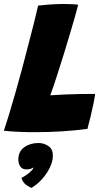

<svg xmlns="http://www.w3.org/2000/svg" viewBox="-40 -670 541 964"><path d="M-20.5 -13.5Q-11 -41 3.2 -88.2Q17.5 -135.5 34.5 -194.2Q51.5 -253 68.5 -316Q85 -379 101.2 -441Q117.5 -503 130.8 -555.8Q144 -608.5 151.5 -642Q168.5 -644 205 -647Q241.5 -650 280 -650Q297.5 -650 321 -649Q344.5 -648 352.5 -646Q347 -623.5 336.5 -586.8Q326 -550 312 -502.8Q298 -455.5 281.5 -401.8Q265 -348 246.5 -291.5Q238 -265 229.5 -239.8Q221 -214.5 212.5 -191.5Q254 -194 291 -195.8Q328 -197.5 364 -198Q400 -198.5 437.5 -198.5Q436.5 -185 430 -153.2Q423.5 -121.5 415 -85.5Q406.5 -49.5 399 -23Q335.5 -14.5 270 -10.5Q204.5 -6.5 146.5 -6.5Q100 -6 55.5 -8Q11 -10 -20.5 -13.5ZM117.5 273.5Q111.5 271.5 93 259.2Q74.5 247 67.5 223Q77 219 90.5 209.8Q104 200.5 114.8 190.2Q125.5 180 127 174Q127.5 172 127.5 170.5Q122.5 175 113.8 177.8Q105 180.5 92 180.5Q72 180.5 62 166Q52 151.5 52 131.5Q52 90.5 81.8 69.2Q111.5 48 153 48Q181 48 203.2 63.5Q225.5 79 225.5 110.5Q225.5 140 210.2 171.5Q195 203 170.5 230Q146 257 117.5 273.5Z"/></svg>

Font: Grandstander Thin ExtraBold
Style: Italic
Weight: 800
Italic angle: -15°
Version: Version 1.200